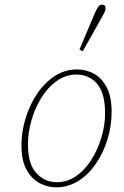

<svg xmlns="http://www.w3.org/2000/svg" viewBox="-20 -791 531 824"><path d="M221 13Q184 13 150 -5Q116 -23 94 -62.5Q72 -102 72 -167Q72 -225 89.5 -282.5Q107 -340 138.5 -387.5Q170 -435 214 -464Q258 -493 310 -493Q351 -493 384.5 -474Q418 -455 438.5 -415Q459 -375 459 -311Q459 -250 441 -192Q423 -134 391 -87.5Q359 -41 315.5 -14Q272 13 221 13ZM224 -9Q269 -9 307 -35.5Q345 -62 372.5 -106Q400 -150 415.5 -202Q431 -254 431 -305Q431 -391 397 -431Q363 -471 308 -471Q262 -471 223.5 -443.5Q185 -416 157.5 -371.5Q130 -327 115 -274.5Q100 -222 100 -171Q100 -87 136 -48Q172 -9 224 -9ZM321 -578Q338 -618 354.5 -657.5Q371 -697 388 -737Q396 -754 402 -762.5Q408 -771 417 -771Q433 -771 433 -756Q433 -749 429.5 -740.5Q426 -732 415 -713Q395 -677 375 -641.5Q355 -606 335 -571Z"/></svg>

Font: Source Serif 4 SmText ExtraLight
Style: Italic
Weight: 200
Italic angle: -12°
Designer: Frank Grießhammer
Foundry: Adobe
Version: Version 4.005;hotconv 1.1.0;makeotfexe 2.6.0